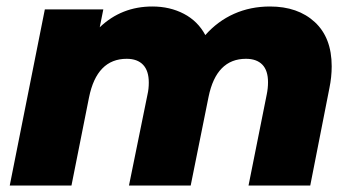

<svg xmlns="http://www.w3.org/2000/svg" viewBox="-20 -571 1078 591"><path d="M1001 -367Q1001 -334 994 -300L935 0H745L801 -280Q805 -299 805 -318Q805 -354 787.5 -372Q770 -390 737 -390Q646 -390 622 -273L567 0H377L434 -280Q438 -297 438 -317Q438 -353 420.5 -371.5Q403 -390 370 -390Q278 -390 254 -271L200 0H10L118 -542H298L287 -487Q354 -551 449 -551Q503 -551 546 -528.5Q589 -506 612 -463Q650 -506 700.5 -528.5Q751 -551 811 -551Q897 -551 949 -503Q1001 -455 1001 -367Z"/></svg>

Font: Montserrat Alternates ExtraBold
Style: Italic
Weight: 800
Italic angle: -11.3°
Designer: Julieta Ulanovsky
Foundry: Julieta Ulanovsky
Version: Version 7.200